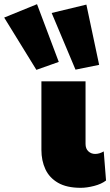

<svg xmlns="http://www.w3.org/2000/svg" viewBox="-151 -890 528 918"><path d="M235 8Q168 8 126.5 -16Q85 -40 66 -81Q47 -122 47 -173V-501H258V-202Q258 -179 271.5 -166.5Q285 -154 304 -154Q324 -154 345 -166L356 -27Q334 -10 299 -1Q264 8 235 8ZM23 -556 -131 -806 26 -870 130 -594ZM210 -557 96 -828 262 -868 323 -580Z"/></svg>

Font: Paytone One
Style: Regular
Weight: 400
Designer: Vernon Adams
Foundry: Vernon Adams
Version: Version 1.002; ttfautohint (v1.8.4.7-5d5b);gftools[0.9.23]